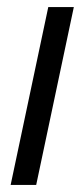

<svg xmlns="http://www.w3.org/2000/svg" viewBox="-20 -521 238 541"><path d="M10 0 116 -501H188L82 0Z"/></svg>

Font: Red Hat Display
Style: Italic
Weight: 400
Italic angle: -12°
Designer: Pentagram, MCKL
Foundry: Pentagram, MCKL
Version: Version 1.023; ttfautohint (v1.8.3)